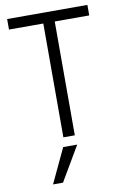

<svg xmlns="http://www.w3.org/2000/svg" viewBox="-99 -731 663 1025"><g transform="rotate(-10 232.5 -218.0)"><path d="M157 238H103L191 51H267ZM450 -617H263V0H201V-617H15V-674H450Z"/></g></svg>

Font: Hind Vadodara Light
Style: Regular
Weight: 300
Designer: Hitesh Malaviya
Foundry: Indian Type Foundry
Version: Version 1.000;PS 1.0;hotconv 1.0.86;makeotf.lib2.5.63406; tt